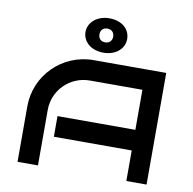

<svg xmlns="http://www.w3.org/2000/svg" viewBox="-84 -850 941 935"><g transform="rotate(10 386.5 -383.0)"><path d="M701 -552H341C188 -552 63 -428 63 -275V0H164V-275C164 -372 243 -451 341 -451H601V-253H216V-151H601V0H701ZM279 -681C279 -635 318 -596 382 -596C445 -596 485 -635 485 -681C485 -727 449 -766 382 -766C322 -766 279 -727 279 -681ZM348 -681C348 -700 359 -715 382 -715C404 -715 416 -700 416 -681C416 -662 404 -647 382 -647C359 -647 348 -662 348 -681Z"/></g></svg>

Font: Bruno Ace SC
Style: Regular
Weight: 400
Designer: Astigmatic (AOETI)
Foundry: Astigmatic (AOETI)
Version: Version 1.000